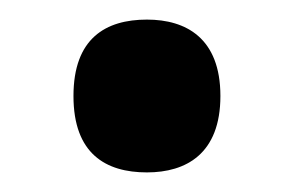

<svg xmlns="http://www.w3.org/2000/svg" viewBox="-20 -168 300 196"><path d="M130 8C170 8 205 -11 205 -70C205 -129 170 -148 130 -148C88 -148 55 -129 55 -70C55 -11 88 8 130 8Z"/></svg>

Font: Noto Serif Tamil ExtraCondensed ExtraBold
Style: Regular
Weight: 800
Width: 2
Designer: Indian Type Foundry, Tom Grace, and the Monotype Design Team
Foundry: Monotype Imaging Inc.
Version: Version 2.004